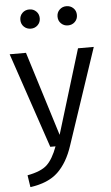

<svg xmlns="http://www.w3.org/2000/svg" viewBox="-63 -803 612 1055"><g transform="rotate(-5 243.0 -275.5)"><path d="M475 -526 298 3Q268 95 214 146.5Q160 198 61 211L51 145Q127 131 160 99.5Q193 68 218 0H189L11 -526H101L246 -61L388 -526ZM344 -762Q367 -762 382.5 -747Q398 -732 398 -709Q398 -686 382.5 -671Q367 -656 344 -656Q322 -656 306.5 -671Q291 -686 291 -709Q291 -732 306.5 -747Q322 -762 344 -762ZM140 -762Q162 -762 177.5 -747Q193 -732 193 -709Q193 -686 177.5 -671Q162 -656 140 -656Q117 -656 101.5 -671Q86 -686 86 -709Q86 -732 101.5 -747Q117 -762 140 -762Z"/></g></svg>

Font: FiraSans
Style: Regular
Weight: 350
Designer: Carrois Corporate & Edenspiekermann AG
Foundry: Carrois Corporate GbR & Edenspiekermann AG
Version: Version 3.106;PS 003.106;hotconv 1.0.70;makeotf.lib2.5.58329